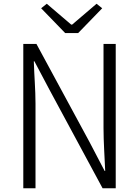

<svg xmlns="http://www.w3.org/2000/svg" viewBox="-20 -1002 740 1022"><path d="M199 -958 327 -826H396L524 -958L494 -982L364 -871H359L229 -982ZM104 -768V0H169V-450C169 -526 162 -600 160 -676H163L244 -523L526 0H596V-768H531V-321C531 -245 537 -166 540 -92H537L457 -245L174 -768Z"/></svg>

Font: Kawkab Mono Light
Style: Regular
Weight: 300
Monospace: yes
Designer: Abdullah Arif
Foundry: Abdullah Arif
Version: Version 1.000;PS 000.500;hotconv 1.0.88;makeotf.lib2.5.64775